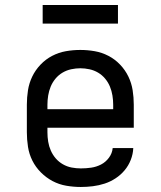

<svg xmlns="http://www.w3.org/2000/svg" viewBox="-20 -737 640 765"><path d="M302 8Q273 8 244 3Q215 -2 189.5 -15.5Q164 -29 143 -50Q122 -71 109 -97Q96 -123 91.5 -152Q87 -181 87 -210V-320Q87 -349 91.5 -377.5Q96 -406 108.5 -432Q121 -458 141.5 -479.5Q162 -501 188 -514.5Q214 -528 242.5 -533Q271 -538 300 -538Q329 -538 357.5 -533Q386 -528 412 -514.5Q438 -501 458.5 -479.5Q479 -458 491.5 -432Q504 -406 508.5 -377.5Q513 -349 513 -320V-228H169V-210Q169 -191 172 -172.5Q175 -154 182.5 -137Q190 -120 202 -106Q214 -92 230.5 -82.5Q247 -73 265.5 -69.5Q284 -66 302 -66Q323 -66 343.5 -69Q364 -72 382.5 -81.5Q401 -91 414 -108.5Q427 -126 429 -147H511Q510 -123 501 -100Q492 -77 476.5 -58.5Q461 -40 440.5 -26.5Q420 -13 397 -5.5Q374 2 350 5Q326 8 302 8ZM431 -302V-320Q431 -338 428 -356.5Q425 -375 418 -392Q411 -409 399 -423.5Q387 -438 371 -447.5Q355 -457 336.5 -461Q318 -465 300 -465Q282 -465 263.5 -461Q245 -457 229 -447.5Q213 -438 201 -423.5Q189 -409 182 -392Q175 -375 172 -356.5Q169 -338 169 -320V-302ZM150 -643V-717H450V-643Z"/></svg>

Font: Iosevka Slab Extended
Style: Regular
Weight: 400
Width: 7
Monospace: yes
Designer: Belleve Invis
Foundry: Belleve Invis
Version: Version 11.1.1; ttfautohint (v1.8.3)